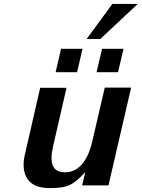

<svg xmlns="http://www.w3.org/2000/svg" viewBox="-20 -950 726 984"><path d="M101 -106Q101 -132 108 -160L186 -500H321L252 -200Q244 -163 244 -140Q244 -67 312 -67Q344 -67 367.5 -81Q391 -95 407.5 -117.5Q424 -140 435 -167.5Q446 -195 452 -222L517 -501H652L536 0H401L417 -68Q395 -44 376.5 -28Q358 -12 338 -2.5Q318 7 294 10.5Q270 14 235 14Q167 14 134 -17.5Q101 -49 101 -106ZM475 -580 503 -700H613L585 -580ZM265 -580 293 -700H403L375 -580ZM494 -750H424L556 -930H686Z"/></svg>

Font: Perun
Style: Bold Italic
Weight: 700
Italic angle: -12°
Foundry: Copyright (c) Stefan Peev, Context Ltd, 2016
Version: Version 1.027